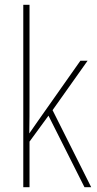

<svg xmlns="http://www.w3.org/2000/svg" viewBox="-20 -831 403 800"><path d="M103 -419V-811H77V-51H103V-241L182 -349L332 -51H360L199 -372L345 -578H315L141 -331C126 -310 118 -298 102 -275C103 -326 103 -367 103 -419Z"/></svg>

Font: Noto Sans Tamil UI Condensed Thin
Style: Regular
Weight: 100
Width: 3
Designer: Jelle Bosma - Monotype Design Team
Foundry: Monotype Imaging Inc.
Version: Version 2.004